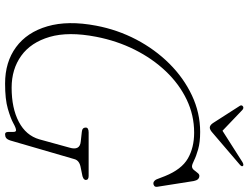

<svg xmlns="http://www.w3.org/2000/svg" viewBox="-126 -790 931 718"><g transform="rotate(90 339.0 -430.5)"><path d="M473 -714Q511.5 -714 537.8 -706.5Q564 -699 579.5 -691.2Q595 -683.5 601.5 -683.5Q609 -683.5 614.8 -690.2Q620.5 -697 625.8 -704Q631 -711 637 -711Q652.5 -711 656.5 -690L678 -553.5Q679 -546 674.8 -542.5Q670.5 -539 665 -539Q660 -539 655.8 -543.2Q651.5 -547.5 650 -551.5L638 -582.5Q613 -644.5 572.2 -668Q531.5 -691.5 475.5 -691.5Q410 -691.5 351.8 -663.5Q293.5 -635.5 246 -585.5Q198.5 -535.5 165.2 -469Q132 -402.5 117 -325Q97 -221.5 117.5 -151.2Q138 -81 188 -45Q238 -9 307.5 -9Q384 -9 435 -35.8Q486 -62.5 500.5 -112.5L531.5 -225Q543.5 -264.5 508.5 -267.5L472.5 -271.5Q456.5 -273 456.5 -286Q456.5 -297 475 -297H637.5Q653 -297 652.5 -285.5Q650.5 -275 629 -272L607 -267.5Q579.5 -263 574.5 -243.5L505 -4.5Q501 7.5 495.5 11.5Q490 15.5 481.5 15.5Q473.5 15.5 473 5.2Q472.5 -5 472.8 -15.2Q473 -25.5 466.5 -25.5Q458.5 -25.5 440 -15.2Q421.5 -5 386.2 5.2Q351 15.5 292 15.5Q211.5 15.5 155.8 -25.5Q100 -66.5 77.8 -143Q55.5 -219.5 75.5 -325Q90.5 -404.5 127.2 -474.8Q164 -545 217.5 -598.8Q271 -652.5 336.2 -683.2Q401.5 -714 473 -714ZM477.5 -761.5Q465 -750 457 -750Q448 -750 440 -761.5L375.5 -862Q370.5 -869.5 378 -874.5Q384 -877.5 390.5 -872L468.5 -797.5L585.5 -872Q595 -877.5 599.5 -874.5Q604.5 -870 595 -862Z"/></g></svg>

Font: Fraunces 9pt S050 Thin
Style: Italic
Weight: 100
Italic angle: -16°
Version: Version 1.000; ttfautohint (v1.8.3)